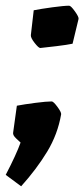

<svg xmlns="http://www.w3.org/2000/svg" viewBox="-36 -494 295 672"><path d="M72 -371 82 -458Q107 -463 147.5 -468.5Q188 -474 206 -474Q212 -474 226 -454.5Q240 -435 239 -428L218 -341Q199 -337 162 -332.5Q125 -328 105 -326Q99 -326 85 -344Q71 -362 72 -371ZM-16 118Q21 47 36 5Q34 3 21 -9Q8 -21 10 -30L23 -124Q49 -129 88 -134Q127 -139 145 -139Q151 -139 165 -120Q179 -101 178 -94Q166 -24 129 37Q92 98 38 158Z"/></svg>

Font: Grenze ExtraBold
Style: Italic
Weight: 800
Italic angle: -10°
Designer: Renata Polastri
Foundry: Omnibus-Type
Version: Version 1.002; ttfautohint (v1.8)